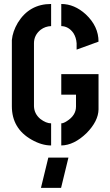

<svg xmlns="http://www.w3.org/2000/svg" viewBox="-20 -708 537 941"><path d="M180.7 212.9 216.8 64.5H315.4L279.3 212.9ZM38.1 -187.5Q38.1 -78.1 134.8 -23.4Q184.6 4.9 230.5 4.9V-103.5Q206.1 -103.5 177.7 -125Q147.5 -150.4 146.5 -187.5V-496.1Q146.5 -536.1 179.7 -562.5Q202.1 -579.1 230.5 -580.1V-688.5Q124 -688.5 67.4 -596.7Q42 -553.7 38.1 -511.7ZM280.3 4.9Q342.8 3.9 404.3 -55.7Q461.9 -114.3 462.9 -171.9V-344.7H280.3V-244.1H352.5V-185.5Q352.5 -142.6 307.6 -114.3Q291 -103.5 280.3 -103.5ZM280.3 -580.1Q316.4 -579.1 339.8 -545.9Q353.5 -524.4 355.5 -496.1V-464.8L462.9 -503.9Q462.9 -579.1 400.4 -637.7Q344.7 -688.5 280.3 -688.5Z"/></svg>

Font: Post No Bills Jaffna
Style: Bold
Weight: 700
Designer: Kosala Senevirathne, Siva Puranthara, Lasantha Premarathna, Tharique Azeez
Foundry: Mooniak
Version: Version 1.220 ; ttfautohint (v1.6)